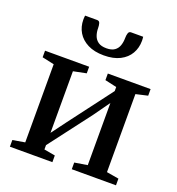

<svg xmlns="http://www.w3.org/2000/svg" viewBox="-139 -888 921 1000"><g transform="rotate(20 321.5 -388.0)"><path d="M27.5 0V-37L95 -48.5V-481.5L28.5 -496V-532.5H273V-496L201.5 -481.5V-140L262.5 -222L441.5 -459V-481.5L376.5 -496V-532.5H613.5V-496L548 -481V-48.5L615.5 -37V0H370.5V-37L441.5 -48.5V-393L378 -304L201.5 -72V-48L263 -37V0ZM229 -775.5Q241 -775.5 244.5 -764Q248 -752.5 248 -737Q248 -715 255 -695.8Q262 -676.5 278.5 -665Q295 -653.5 324 -653.5Q352.5 -653.5 368.8 -665Q385 -676.5 391.5 -695.8Q398 -715 398 -737Q398 -752.5 401.8 -764Q405.5 -775.5 417 -775.5H484Q484.5 -770.5 485 -764.5Q485.5 -758.5 485.5 -753.5Q485.5 -714 467.2 -682.5Q449 -651 413 -632.5Q377 -614 323.5 -614Q271 -614 234.5 -632.5Q198 -651 179.2 -682.5Q160.5 -714 160.5 -753.5Q160.5 -759 161 -764.5Q161.5 -770 162 -775.5Z"/></g></svg>

Font: Merriweather 72pt Medium
Style: Regular
Weight: 500
Version: Version 2.100